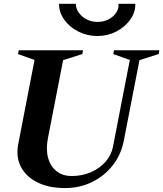

<svg xmlns="http://www.w3.org/2000/svg" viewBox="-20 -961 848 997"><path d="M318 15.6Q234.2 15.6 174.7 -13.8Q115.2 -43.2 88.6 -94.8Q62 -146.4 74.8 -213.2L161 -658.4L167.4 -647L73.6 -680L77.2 -700H411.2L407.6 -680.4L299.2 -645.8L309.4 -657.2L229 -244Q217.6 -186.4 229.6 -142Q241.6 -97.6 273.3 -72.3Q305 -47 352.2 -47Q406.4 -47 451.9 -66.7Q497.4 -86.4 527.9 -120.9Q558.4 -155.4 566.8 -199.8L655.8 -658.4L662.2 -647L568.4 -680L572 -700H807.6L804 -680.4L695.6 -645.8L705.8 -657.2L622.6 -228.8Q608.6 -157.8 565.2 -102.3Q521.8 -46.8 457.5 -15.6Q393.2 15.6 318 15.6ZM485.8 -774Q432.4 -774 386.5 -797.3Q340.6 -820.6 313.3 -859.2Q286 -897.8 286.6 -941.4H373.8Q373.8 -916.8 389.1 -895.2Q404.4 -873.6 429.8 -860.4Q455.2 -847.2 485.8 -847.2Q518.2 -847.2 543.6 -860.4Q569 -873.6 583.4 -895.2Q597.8 -916.8 595.4 -941.4H682.6Q683.8 -897.8 656.4 -859.2Q629 -820.6 583.8 -797.3Q538.6 -774 485.8 -774Z"/></svg>

Font: Wittgenstein
Style: Italic
Weight: 400
Italic angle: -11°
Designer: Jörg Drees
Foundry: Jörg Drees
Version: Version 1.500